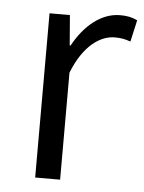

<svg xmlns="http://www.w3.org/2000/svg" viewBox="-45 -591 472 629"><g transform="rotate(5 191.0 -277.0)"><path d="M94 0H176V-352C213 -446 269 -480 314 -480C336 -480 348 -477 366 -471L382 -542C364 -551 348 -554 325 -554C264 -554 209 -509 172 -441H169L161 -540H94Z"/></g></svg>

Font: ChiuKong Gothic MN Normal
Style: Regular
Weight: 350
Designer: Ryoko NISHIZUKA 西塚涼子 (kana, bopomofo & ideographs); Paul D. Hunt (Latin, Greek & Cyrillic); Sandoll Communications 산돌커뮤니
Foundry: Adobe
Version: Version 1.300